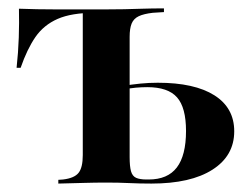

<svg xmlns="http://www.w3.org/2000/svg" viewBox="-20 -436 593 456"><path d="M176.6 -208.1V-410.5L183.9 -405.6H204.8Q150 -405.6 116.9 -391.1Q83.9 -376.6 64.1 -348Q44.4 -319.4 29 -275H19.4Q23.4 -311.3 24.6 -346.8Q25.8 -382.3 25 -415.3Q46 -414.5 68.1 -414.1Q90.3 -413.7 111.3 -413.7H204.8H234.7H232.3Q254 -413.7 274.6 -414.1Q295.2 -414.5 318.1 -415.3Q341.1 -416.1 369.4 -416.1V-407.3L342.7 -405.6Q321.8 -403.2 309.7 -397.6Q297.6 -391.9 292.7 -380.2Q287.9 -368.5 287.9 -348.4V-208.1ZM232.3 -2.4Q205.6 -2.4 179.4 -1.6Q153.2 -0.8 118.5 0V-8.9L129.8 -9.7Q156.5 -12.9 166.5 -25.4Q176.6 -37.9 176.6 -67.7V-208.1H287.9V-62.9Q287.9 -41.1 291.1 -29.4Q294.4 -17.7 303.2 -13.7Q312.1 -9.7 328.2 -9.7H333.1Q378.2 -9.7 400 -38.3Q421.8 -66.9 421.8 -125Q421.8 -180.6 400.4 -204.8Q379 -229 329.8 -229Q316.9 -229 302.8 -227.8Q288.7 -226.6 268.5 -222.6V-231.5Q293.5 -235.5 313.7 -237.5Q333.9 -239.5 354.8 -239.5Q441.9 -239.5 489.1 -209.7Q536.3 -179.8 536.3 -124.2Q536.3 -66.1 484.7 -33.1Q433.1 0 339.5 0Q311.3 0 286.7 -1.2Q262.1 -2.4 232.3 -2.4Z"/></svg>

Font: Playfair 144pt SemiCondensed
Style: Bold
Weight: 700
Width: 4
Designer: Claus Eggers Sørensen
Foundry: Claus Eggers Sørensen
Version: Version 2.203